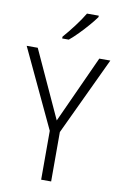

<svg xmlns="http://www.w3.org/2000/svg" viewBox="-102 -1004 673 1060"><g transform="rotate(10 234.5 -473.5)"><path d="M235 -337 407 -714H469L263 -277V0H207V-274L0 -714H62ZM363 -939Q348 -918 324 -890Q300 -862 273 -834.5Q246 -807 223 -788H186V-798Q215 -831 246 -872Q277 -913 297 -947H363Z"/></g></svg>

Font: Noto Sans Kannada SemiCondensed Light
Style: Regular
Weight: 300
Width: 4
Designer: Jelle Bosma - Monotype Design Team
Foundry: Monotype Imaging Inc.
Version: Version 2.005; ttfautohint (v1.8.4.7-5d5b)